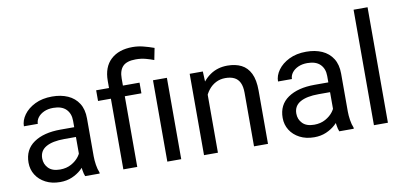

<svg xmlns="http://www.w3.org/2000/svg" viewBox="-72 -989 2581 1228"><g transform="rotate(-10 1219.0 -375.0)"><path d="M380.4 -90.3V-362.3Q380.4 -409.2 352.3 -437.3Q324.2 -465.3 269 -465.3Q234.9 -465.3 209.2 -453.6Q183.6 -441.9 169.2 -422.9Q154.8 -403.8 154.8 -381.8H64.5Q64.5 -419.9 90.3 -455.8Q116.2 -491.7 163.3 -514.9Q210.4 -538.1 274.4 -538.1Q332 -538.1 376.2 -518.6Q420.4 -499 445.6 -459.7Q470.7 -420.4 470.7 -361.3V-115.2Q470.7 -88.9 475.3 -59.1Q480 -29.3 489.3 -7.8V0H395Q388.2 -15.6 384.3 -41.7Q380.4 -67.9 380.4 -90.3ZM396 -320.3 397 -256.8H305.7Q228 -256.8 186 -232.7Q144 -208.5 144 -159.2Q144 -121.6 169.4 -95.5Q194.8 -69.3 245.1 -69.3Q286.6 -69.3 318.4 -86.9Q350.1 -104.5 368.9 -129.9Q387.7 -155.3 389.2 -179.2L427.7 -135.7Q424.3 -115.2 409.2 -90.3Q394 -65.4 368.9 -42.7Q343.8 -20 309.3 -5.1Q274.9 9.8 231.9 9.8Q178.2 9.8 137.9 -11.2Q97.7 -32.2 75.4 -67.6Q53.2 -103 53.2 -147Q53.2 -231.9 117.7 -276.1Q182.1 -320.3 291 -320.3Z M733.4 0H643.1V-574.2Q643.1 -664.6 694.8 -712.4Q746.6 -760.3 836.4 -760.3Q871.6 -760.3 905.3 -751.7Q939 -743.2 974.6 -730.5L959.5 -654.3Q937 -663.1 907.5 -671.1Q877.9 -679.2 842.8 -679.2Q784.7 -679.2 759 -653.1Q733.4 -627 733.4 -574.2ZM841.3 -528.3V-459H559.6V-528.3ZM1019 -528.3V0H928.7V-528.3Z M1257.3 -415.5V0H1167V-528.3H1252.4ZM1235.8 -284.2 1198.2 -285.6Q1199.2 -358.4 1226.1 -415.3Q1252.9 -472.2 1301 -505.1Q1349.1 -538.1 1413.1 -538.1Q1465.3 -538.1 1503.2 -519Q1541 -500 1561.8 -457.8Q1582.5 -415.5 1582.5 -346.2V0H1491.7V-347.2Q1491.7 -388.7 1479.5 -413.8Q1467.3 -439 1443.8 -450.4Q1420.4 -461.9 1386.2 -461.9Q1352.5 -461.9 1325 -447.8Q1297.4 -433.6 1277.6 -408.7Q1257.8 -383.8 1246.8 -351.8Q1235.8 -319.8 1235.8 -284.2Z M2030.8 -90.3V-362.3Q2030.8 -409.2 2002.7 -437.3Q1974.6 -465.3 1919.4 -465.3Q1885.3 -465.3 1859.6 -453.6Q1834 -441.9 1819.6 -422.9Q1805.2 -403.8 1805.2 -381.8H1714.8Q1714.8 -419.9 1740.7 -455.8Q1766.6 -491.7 1813.7 -514.9Q1860.8 -538.1 1924.8 -538.1Q1982.4 -538.1 2026.6 -518.6Q2070.8 -499 2095.9 -459.7Q2121.1 -420.4 2121.1 -361.3V-115.2Q2121.1 -88.9 2125.7 -59.1Q2130.4 -29.3 2139.6 -7.8V0H2045.4Q2038.6 -15.6 2034.7 -41.7Q2030.8 -67.9 2030.8 -90.3ZM2046.4 -320.3 2047.4 -256.8H1956.1Q1878.4 -256.8 1836.4 -232.7Q1794.4 -208.5 1794.4 -159.2Q1794.4 -121.6 1819.8 -95.5Q1845.2 -69.3 1895.5 -69.3Q1937 -69.3 1968.8 -86.9Q2000.5 -104.5 2019.3 -129.9Q2038.1 -155.3 2039.6 -179.2L2078.1 -135.7Q2074.7 -115.2 2059.6 -90.3Q2044.4 -65.4 2019.3 -42.7Q1994.1 -20 1959.7 -5.1Q1925.3 9.8 1882.3 9.8Q1828.6 9.8 1788.3 -11.2Q1748 -32.2 1725.8 -67.6Q1703.6 -103 1703.6 -147Q1703.6 -231.9 1768.1 -276.1Q1832.5 -320.3 1941.4 -320.3Z M2361.3 -750V0H2270.5V-750Z"/></g></svg>

Font: Vazirmatn
Style: Regular
Weight: 400
Designer: Saber Rastikerdar
Foundry: Saber Rastikerdar
Version: Version 33.003;September 2, 2022;FontCreator 14.0.0.2862 64-